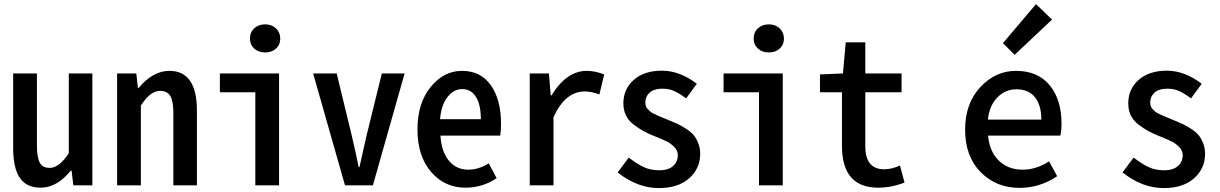

<svg xmlns="http://www.w3.org/2000/svg" viewBox="-20 -914 6015 947"><path d="M180.7 11.7Q110.4 11.7 77.6 -37.1Q44.9 -85.9 44.9 -182.6V-551.8H162.1V-198.2Q162.1 -138.7 175.8 -112.3Q189.5 -85.9 225.6 -85.9Q271.5 -85.9 319.3 -158.2V-551.8H435.5V0H341.8L333 -72.3H329.1Q260.7 11.7 180.7 11.7Z M557.6 0V-551.8H652.3L660.2 -480.5H664.1Q734.4 -564.5 815.4 -564.5Q951.2 -564.5 951.2 -369.1V0H835V-358.4Q835 -416 819.8 -440.9Q804.7 -465.8 768.6 -465.8Q721.7 -465.8 674.8 -393.6V0Z M1239.3 0V-459H1064.5V-551.8H1356.4V0ZM1288.1 -655.3Q1254.9 -655.3 1233.9 -674.3Q1212.9 -693.4 1212.9 -723.6Q1212.9 -754.9 1233.9 -774.4Q1254.9 -793.9 1288.1 -793.9Q1320.3 -793.9 1341.3 -773.9Q1362.3 -753.9 1362.3 -723.6Q1362.3 -693.4 1341.3 -674.3Q1320.3 -655.3 1288.1 -655.3Z M1681.6 0 1524.4 -551.8H1640.6L1712.9 -253.9Q1737.3 -150.4 1749 -89.8H1752.9Q1773.4 -178.7 1790 -253.9L1863.3 -551.8H1975.6L1819.3 0Z M2275.4 11.7Q2173.8 11.7 2106.4 -65.9Q2039.1 -143.6 2039.1 -275.4Q2039.1 -405.3 2104 -484.9Q2168.9 -564.5 2258.8 -564.5Q2350.6 -564.5 2400.9 -493.7Q2451.2 -422.9 2451.2 -303.7Q2451.2 -270.5 2447.3 -245.1H2152.3Q2157.2 -166 2193.8 -121.6Q2230.5 -77.1 2290 -77.1Q2340.8 -77.1 2390.6 -108.4L2429.7 -35.2Q2360.4 11.7 2275.4 11.7ZM2150.4 -326.2H2351.6Q2351.6 -397.5 2327.6 -436Q2303.7 -474.6 2259.8 -474.6Q2217.8 -474.6 2187 -435.1Q2156.2 -395.5 2150.4 -326.2Z M2592.8 0V-551.8H2687.5L2696.3 -443.4H2700.2Q2774.4 -564.5 2874 -564.5Q2915 -564.5 2960 -546.9L2936.5 -448.2Q2896.5 -462.9 2864.3 -462.9Q2767.6 -462.9 2710 -335.9V0Z M3229.5 13.7Q3124 13.7 3026.4 -63.5L3081.1 -136.7Q3125 -103.5 3157.2 -88.9Q3189.5 -74.2 3232.4 -74.2Q3276.4 -74.2 3299.8 -95.2Q3323.2 -116.2 3323.2 -148.4Q3323.2 -170.9 3306.2 -188.5Q3289.1 -206.1 3269.5 -215.8Q3250 -225.6 3213.9 -240.2Q3209 -242.2 3206.1 -243.2Q3172.9 -256.8 3151.9 -268.6Q3130.9 -280.3 3105.5 -299.3Q3080.1 -318.4 3067.4 -344.7Q3054.7 -371.1 3054.7 -404.3Q3054.7 -474.6 3106 -520Q3157.2 -565.4 3245.1 -565.4Q3332 -565.4 3417 -501L3364.3 -428.7Q3330.1 -454.1 3304.7 -465.3Q3279.3 -476.6 3247.1 -476.6Q3206.1 -476.6 3184.6 -457.5Q3163.1 -438.5 3163.1 -409.2Q3163.1 -399.4 3165.5 -391.1Q3168 -382.8 3175.3 -375.5Q3182.6 -368.2 3188 -363.3Q3193.4 -358.4 3206.5 -352.1Q3219.7 -345.7 3226.6 -342.8Q3233.4 -339.8 3251.5 -332.5Q3269.5 -325.2 3276.4 -322.3Q3305.7 -310.5 3321.3 -303.2Q3336.9 -295.9 3361.8 -280.3Q3386.7 -264.6 3399.9 -249.5Q3413.1 -234.4 3423.3 -209.5Q3433.6 -184.6 3433.6 -155.3Q3433.6 -83 3379.4 -34.7Q3325.2 13.7 3229.5 13.7Z M3723.6 0V-459H3548.8V-551.8H3840.8V0ZM3772.5 -655.3Q3739.3 -655.3 3718.3 -674.3Q3697.3 -693.4 3697.3 -723.6Q3697.3 -754.9 3718.3 -774.4Q3739.3 -793.9 3772.5 -793.9Q3804.7 -793.9 3825.7 -773.9Q3846.7 -753.9 3846.7 -723.6Q3846.7 -693.4 3825.7 -674.3Q3804.7 -655.3 3772.5 -655.3Z M4311.5 11.7Q4132.8 11.7 4132.8 -194.3V-459H4024.4V-546.9L4137.7 -551.8L4151.4 -705.1H4248V-551.8H4426.8V-459H4248V-192.4Q4248 -79.1 4340.8 -79.1Q4378.9 -79.1 4418.9 -97.7L4441.4 -13.7Q4377 11.7 4311.5 11.7Z M5008.8 12.7Q4893.6 12.7 4816.9 -64.9Q4740.2 -142.6 4740.2 -274.4Q4740.2 -403.3 4814.9 -483.9Q4889.6 -564.5 4991.2 -564.5Q5098.6 -564.5 5157.2 -493.7Q5215.8 -422.9 5215.8 -302.7Q5215.8 -270.5 5210 -245.1H4853.5Q4860.4 -167 4906.2 -122.1Q4952.1 -77.1 5023.4 -77.1Q5091.8 -77.1 5154.3 -118.2L5194.3 -44.9Q5108.4 12.7 5008.8 12.7ZM4852.5 -324.2H5116.2Q5116.2 -395.5 5084.5 -434.6Q5052.7 -473.6 4993.2 -473.6Q4939.5 -473.6 4899.9 -434.1Q4860.4 -394.5 4852.5 -324.2ZM4984.4 -643.6 4926.8 -701.2 5089.8 -893.6 5168.9 -817.4Z M5719.7 13.7Q5614.3 13.7 5516.6 -63.5L5571.3 -136.7Q5615.2 -103.5 5647.5 -88.9Q5679.7 -74.2 5722.7 -74.2Q5766.6 -74.2 5790 -95.2Q5813.5 -116.2 5813.5 -148.4Q5813.5 -170.9 5796.4 -188.5Q5779.3 -206.1 5759.8 -215.8Q5740.2 -225.6 5704.1 -240.2Q5699.2 -242.2 5696.3 -243.2Q5663.1 -256.8 5642.1 -268.6Q5621.1 -280.3 5595.7 -299.3Q5570.3 -318.4 5557.6 -344.7Q5544.9 -371.1 5544.9 -404.3Q5544.9 -474.6 5596.2 -520Q5647.5 -565.4 5735.4 -565.4Q5822.3 -565.4 5907.2 -501L5854.5 -428.7Q5820.3 -454.1 5794.9 -465.3Q5769.5 -476.6 5737.3 -476.6Q5696.3 -476.6 5674.8 -457.5Q5653.3 -438.5 5653.3 -409.2Q5653.3 -399.4 5655.8 -391.1Q5658.2 -382.8 5665.5 -375.5Q5672.9 -368.2 5678.2 -363.3Q5683.6 -358.4 5696.8 -352.1Q5710 -345.7 5716.8 -342.8Q5723.6 -339.8 5741.7 -332.5Q5759.8 -325.2 5766.6 -322.3Q5795.9 -310.5 5811.5 -303.2Q5827.1 -295.9 5852.1 -280.3Q5877 -264.6 5890.1 -249.5Q5903.3 -234.4 5913.6 -209.5Q5923.8 -184.6 5923.8 -155.3Q5923.8 -83 5869.6 -34.7Q5815.4 13.7 5719.7 13.7Z"/></svg>

Font: GenEi Gothic M SemiBold
Style: Regular
Weight: 500
Designer: o_tamon (Modified); [Source Han Sans]
Ryoko NISHIZUKA  (kana & ideographs); Paul D. Hunt (Latin, Greek & Cyrillic); Wenl
Version: Version 1.1a;Original Version 1.004